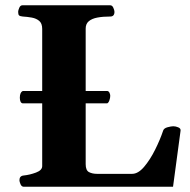

<svg xmlns="http://www.w3.org/2000/svg" viewBox="-20 -713 726 733"><path d="M70.8 0Q62.5 0 58.3 -9.8Q54.2 -19.5 54.2 -24.9Q54.2 -41.5 70.3 -43Q93.8 -45.4 117.4 -54.2Q141.1 -63 141.1 -79V-602.7Q141.1 -623.5 129.9 -633.1Q118.7 -642.6 101.6 -645.8Q84.5 -648.9 66.9 -649.9Q56.6 -650.9 53 -654.1Q49.3 -657.2 49.3 -668Q49.3 -673.3 53.5 -683.1Q57.6 -692.9 65.9 -692.9H400.4Q408.7 -692.9 412.8 -683.1Q417 -673.3 417 -668Q417 -649.9 400.9 -649.9Q373 -649.9 352.1 -646Q331.1 -642.1 319.1 -632.1Q307.1 -622.1 307.1 -604V-86.4Q307.1 -62.5 319.8 -55.9Q332.5 -49.3 350.6 -49.3H484.4Q507.3 -49.3 530 -75.9Q552.7 -102.5 572 -141.1Q591.3 -179.7 603 -214.8Q606 -223.6 619.9 -227.3Q633.8 -231 641.6 -231Q650.9 -231 660.6 -226.8Q670.4 -222.7 669.4 -214.4L640.6 0ZM67.4 -318.4Q61.5 -318.7 58.6 -324.6Q55.7 -330.6 55.7 -339.8Q55.7 -360.8 67.4 -365.7H389.2Q395 -365.1 397.9 -359.1Q400.9 -353 400.9 -347.2Q400.9 -339.4 397.7 -330.1Q394.5 -320.8 389.2 -318.4Z"/></svg>

Font: Gelasio
Style: Regular
Weight: 400
Designer: Eben Sorkin
Foundry: Eben Sorkin
Version: Version 1.008